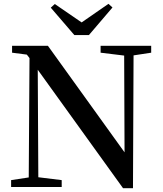

<svg xmlns="http://www.w3.org/2000/svg" viewBox="-20 -976 849 1002"><path d="M674 6 677 -687 769 -701V-737H505V-701L628 -686L630 -181L230 -737H43V-701L120 -691L134 -673L130 -50L38 -36V0H302V-36L180 -51L177 -612L622 6ZM444 -793 567 -937 546 -956 406 -859 266 -955 245 -936 368 -793Z"/></svg>

Font: AllPunType SemiBold
Style: Regular
Weight: 600
Version: 1.0